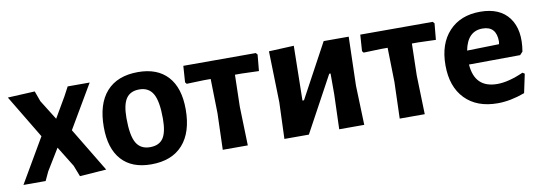

<svg xmlns="http://www.w3.org/2000/svg" viewBox="-44 -730 2817 997"><g transform="rotate(-10 1364.0 -232.0)"><path d="M159 -468 179 -413 244 -309 307 -417 332 -464H448L314 -236L454 -4L314 6L291 -53L225 -160L156 -47L134 0H17L153 -233L16 -461Z M704 -474Q806 -474 860.5 -414Q915 -354 915 -241Q915 -120 857 -55Q799 10 690 10Q588 10 534 -50Q480 -110 480 -223Q480 -345 537.5 -409.5Q595 -474 704 -474ZM695 -384Q648 -384 626 -352Q604 -320 604 -249Q604 -157 626.5 -118Q649 -79 699 -79Q747 -79 768.5 -110.5Q790 -142 790 -214Q790 -305 767.5 -344.5Q745 -384 695 -384Z M1068 0 1074 -192 1070 -373H1035L943 -370L936 -379L942 -465H1324L1332 -456L1324 -370L1232 -373H1198L1194 -205L1200 0Z M1393 0 1400 -192 1393 -462 1525 -468 1520 -180H1528L1682 -465H1814L1807 -208L1814 0H1682L1688 -183V-293H1681L1522 0Z M2001 0 2007 -192 2003 -373H1968L1876 -370L1869 -379L1875 -465H2257L2265 -456L2257 -370L2165 -373H2131L2127 -205L2133 0Z M2517 10Q2407 10 2345 -54Q2283 -118 2283 -231Q2283 -344 2343.5 -409Q2404 -474 2508 -474Q2612 -474 2660 -409Q2708 -344 2689 -232L2674 -216L2404 -214Q2413 -89 2532 -89Q2591 -89 2670 -124L2681 -117L2660 -18Q2584 10 2517 10ZM2505 -386Q2426 -386 2407 -287L2576 -291L2578 -305Q2578 -386 2505 -386Z"/></g></svg>

Font: Alegreya Sans SC
Style: Bold
Weight: 700
Designer: Juan Pablo del Peral
Foundry: Huerta Tipografica
Version: Version 2.007